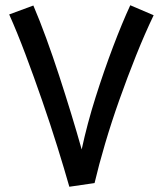

<svg xmlns="http://www.w3.org/2000/svg" viewBox="-20 -707 620 731"><path d="M244 4Q225 -63 198.5 -148Q172 -233 140.5 -324Q109 -415 77 -500Q45 -585 15 -652L107 -686Q131 -630 156 -561.5Q181 -493 205 -419.5Q229 -346 251 -274Q273 -202 291 -138Q312 -236 344 -337Q376 -438 410.5 -529Q445 -620 476 -687L565 -649Q531 -578 498 -495.5Q465 -413 434.5 -327Q404 -241 380 -159.5Q356 -78 340 -10Z"/></svg>

Font: Noto Sans Thaana Medium
Style: Regular
Weight: 500
Designer: David Williams
Foundry: Google Inc.
Version: Version 3.001; ttfautohint (v1.8.4.7-5d5b)